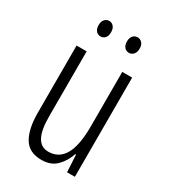

<svg xmlns="http://www.w3.org/2000/svg" viewBox="-178 -794 787 892"><g transform="rotate(30 216.0 -348.5)"><path d="M364 -532V0H322L317 -92H313Q299 -50 269.5 -20Q240 10 189 10Q123 10 94.5 -37.5Q66 -85 66 -173V-532H120V-185Q120 -109 139.5 -74Q159 -39 198 -39Q254 -39 282.5 -88Q311 -137 311 -240V-532ZM107 -666Q107 -685 116.5 -696Q126 -707 141 -707Q155 -707 164.5 -696Q174 -685 174 -666Q174 -645 164.5 -634.5Q155 -624 141 -624Q126 -624 116.5 -635Q107 -646 107 -666ZM259 -666Q259 -685 268.5 -696Q278 -707 293 -707Q307 -707 317 -696.5Q327 -686 327 -666Q327 -646 317 -635Q307 -624 293 -624Q278 -624 268.5 -635Q259 -646 259 -666Z"/></g></svg>

Font: Noto Sans Myanmar ExtraCondensed Light
Style: Regular
Weight: 300
Width: 2
Designer: Monotype Design Team
Foundry: Monotype Imaging Inc.
Version: Version 2.107; ttfautohint (v1.8.4.7-5d5b)